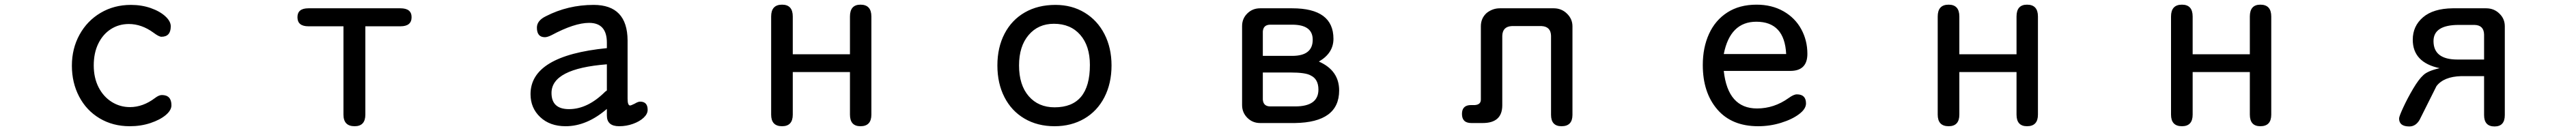

<svg xmlns="http://www.w3.org/2000/svg" viewBox="-20 -520 11040 562"><path d="M711.9 -407.2Q711.9 -362.3 671.9 -362.3Q661.1 -362.3 637.7 -379.9Q586.9 -417 532.2 -417Q489.3 -417 455.1 -395Q420.9 -373 401.4 -333Q381.8 -293 381.8 -239.3Q381.8 -186.5 402.3 -146Q422.9 -105.5 458.5 -83Q494.1 -60.5 537.1 -60.5Q592.8 -60.5 644.5 -99.6Q661.1 -112.3 673.8 -112.3Q714.8 -112.3 714.8 -68.4Q714.8 -46.9 690.4 -26.4Q666 -5.9 625 7.8Q584 21.5 536.1 21.5Q463.9 21.5 407.2 -12.2Q350.6 -45.9 319.3 -105.5Q288.1 -165 288.1 -238.3Q288.1 -311.5 320.8 -371.1Q353.5 -430.7 411.1 -464.8Q468.8 -499 541 -499Q586.9 -499 626 -485.4Q665 -471.7 688.5 -450.2Q711.9 -428.7 711.9 -407.2Z M1500 21.5Q1452.1 21.5 1452.1 -28.3V-407.2H1301.8Q1254.9 -407.2 1254.9 -446.3Q1254.9 -484.4 1301.8 -484.4H1696.3Q1744.1 -484.4 1744.1 -446.3Q1744.1 -407.2 1696.3 -407.2H1545.9V-28.3Q1545.9 21.5 1500 21.5Z M2404.3 21.5Q2336.9 21.5 2295.4 -17.6Q2253.9 -56.6 2253.9 -116.2Q2253.9 -281.2 2581.1 -313.5V-336.9Q2581.1 -421.9 2504.9 -421.9Q2442.4 -421.9 2343.8 -369.1Q2326.2 -360.4 2315.4 -360.4Q2281.2 -360.4 2281.2 -401.4Q2281.2 -431.6 2319.3 -450.2Q2414.1 -499 2524.4 -499Q2668.9 -499 2669.9 -346.7V-96.7Q2669.9 -67.4 2680.7 -67.4Q2684.6 -67.4 2700.2 -75.2Q2714.8 -84 2723.6 -84Q2755.9 -84 2755.9 -48.8Q2755.9 -31.2 2738.8 -15.1Q2721.7 1 2693.4 11.2Q2665 21.5 2633.8 21.5Q2581.1 21.5 2581.1 -24.4V-52.7Q2495.1 21.5 2404.3 21.5ZM2343.8 -121.1Q2343.8 -51.8 2418.9 -51.8Q2499 -51.8 2574.2 -127Q2581.1 -130.9 2581.1 -132.8V-244.1Q2343.8 -225.6 2343.8 -121.1Z M3623 -449.2Q3623 -500 3668 -500Q3714.8 -500 3714.8 -449.2V-28.3Q3714.8 21.5 3668 21.5Q3623 21.5 3623 -28.3V-210.9H3377.9V-28.3Q3377.9 21.5 3332 21.5Q3285.2 21.5 3285.2 -28.3V-449.2Q3285.2 -500 3332 -500Q3377.9 -500 3377.9 -449.2V-287.1H3623Z M4744.1 -239.3Q4744.1 -162.1 4713.4 -102.5Q4682.6 -43 4627 -10.7Q4571.3 21.5 4500 21.5Q4426.8 21.5 4371.1 -11.2Q4315.4 -43.9 4285.2 -103Q4254.9 -162.1 4254.9 -239.3Q4254.9 -316.4 4285.6 -375.5Q4316.4 -434.6 4372.6 -466.8Q4428.7 -499 4503.9 -499Q4574.2 -499 4628.9 -465.8Q4683.6 -432.6 4713.9 -373.5Q4744.1 -314.5 4744.1 -239.3ZM4347.7 -239.3Q4347.7 -155.3 4389.2 -107.4Q4430.7 -59.6 4500 -59.6Q4651.4 -59.6 4651.4 -241.2Q4651.4 -323.2 4609.9 -370.6Q4568.4 -418 4497.1 -418Q4429.7 -418 4388.7 -369.6Q4347.7 -321.3 4347.7 -239.3Z M5719.7 -131.8Q5719.7 4.9 5530.3 7.8H5380.9Q5348.6 7.8 5326.2 -14.6Q5303.7 -37.1 5303.7 -69.3V-408.2Q5303.7 -440.4 5326.2 -462.4Q5348.6 -484.4 5380.9 -484.4H5518.6Q5695.3 -484.4 5695.3 -353.5Q5695.3 -292 5632.8 -255.9Q5719.7 -217.8 5719.7 -131.8ZM5606.4 -349.6Q5606.4 -414.1 5518.6 -414.1H5422.9Q5394.5 -413.1 5392.6 -384.8V-280.3H5518.6Q5606.4 -280.3 5606.4 -349.6ZM5422.9 -63.5H5531.2Q5630.9 -63.5 5630.9 -135.7Q5630.9 -180.7 5597.7 -196.3Q5576.2 -209 5510.7 -209H5392.6V-92.8Q5394.5 -64.5 5422.9 -63.5Z M6586.9 -408.2H6460Q6419.9 -406.2 6418.9 -366.2V-68.4Q6418.9 7.8 6335 7.8H6286.1Q6246.1 7.8 6246.1 -31.2Q6246.1 -69.3 6285.2 -69.3H6301.8Q6327.1 -71.3 6327.1 -92.8V-407.2Q6327.1 -442.4 6352.5 -464.8Q6377.9 -484.4 6408.2 -484.4H6639.6Q6672.9 -484.4 6696.3 -461.4Q6719.7 -438.5 6719.7 -407.2V-27.3Q6719.7 21.5 6672.9 21.5Q6627.9 21.5 6627.9 -27.3V-366.2Q6627 -406.2 6586.9 -408.2Z M7510.7 -54.7Q7584 -54.7 7646.5 -99.6Q7668 -115.2 7681.6 -115.2Q7720.7 -115.2 7720.7 -76.2Q7720.7 -52.7 7690.9 -30.3Q7661.1 -7.8 7613.8 6.8Q7566.4 21.5 7515.6 21.5Q7402.3 21.5 7340.3 -50.8Q7278.3 -123 7278.3 -241.2Q7278.3 -316.4 7305.2 -375Q7332 -433.6 7383.8 -466.8Q7435.5 -500 7508.8 -500Q7574.2 -500 7624 -471.7Q7673.8 -443.4 7700.2 -395Q7726.6 -346.7 7726.6 -289.1Q7726.6 -215.8 7653.3 -215.8H7368.2Q7385.7 -54.7 7510.7 -54.7ZM7507.8 -426.8Q7395.5 -426.8 7368.2 -288.1H7635.7Q7628.9 -426.8 7507.8 -426.8Z M8623 -449.2Q8623 -500 8668 -500Q8714.8 -500 8714.8 -449.2V-28.3Q8714.8 21.5 8668 21.5Q8623 21.5 8623 -28.3V-210.9H8377.9V-28.3Q8377.9 21.5 8332 21.5Q8285.2 21.5 8285.2 -28.3V-449.2Q8285.2 -500 8332 -500Q8377.9 -500 8377.9 -449.2V-287.1H8623Z M9623 -449.2Q9623 -500 9668 -500Q9714.8 -500 9714.8 -449.2V-28.3Q9714.8 21.5 9668 21.5Q9623 21.5 9623 -28.3V-210.9H9377.9V-28.3Q9377.9 21.5 9332 21.5Q9285.2 21.5 9285.2 -28.3V-449.2Q9285.2 -500 9332 -500Q9377.9 -500 9377.9 -449.2V-287.1H9623Z M10321.3 -349.6Q10321.3 -408.2 10365.2 -445.8Q10409.2 -483.4 10492.2 -484.4H10635.7Q10670.9 -484.4 10694.3 -460Q10715.8 -438.5 10715.8 -407.2V-26.4Q10715.8 22.5 10671.9 22.5Q10627 22.5 10627 -26.4V-193.4H10529.3Q10454.1 -191.4 10422.9 -150.4L10350.6 -5.9Q10334 22.5 10306.6 22.5Q10262.7 22.5 10262.7 -11.7Q10262.7 -20.5 10280.8 -59.6Q10298.8 -98.6 10322.8 -139.2Q10346.7 -179.7 10366.2 -197.3Q10384.8 -215.8 10436.5 -227.5Q10321.3 -252 10321.3 -349.6ZM10585.9 -413.1H10518.6Q10410.2 -413.1 10410.2 -343.8Q10410.2 -264.6 10512.7 -264.6H10627V-372.1Q10626 -412.1 10585.9 -413.1Z"/></svg>

Font: FakePearl
Style: Regular
Weight: 400
Version: Version 1.2